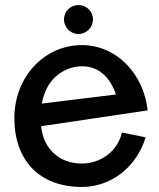

<svg xmlns="http://www.w3.org/2000/svg" viewBox="-20 -694 633 762"><path d="M305 -45C374 -45 445 -88 464 -168L558 -149C522 -31 421 48 305 48C134 48 37 -60 37 -225C37 -388 155 -515 305 -515C441 -515 550 -403 566 -256L143 -193C153 -100 218 -45 305 -45ZM440 -319 437 -328C412 -392 369 -431 305 -431C251 -431 166 -397 146 -283ZM349 -617C349 -649 323 -674 291 -674C260 -674 234 -649 234 -617C234 -585 260 -559 291 -559C323 -559 349 -585 349 -617Z"/></svg>

Font: McLaren
Style: Regular
Weight: 400
Designer: Astigmatic (AOETI)
Foundry: Astigmatic (AOETI)
Version: Version 1.000